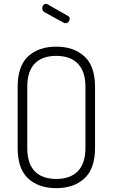

<svg xmlns="http://www.w3.org/2000/svg" viewBox="-20 -974 587 1000"><path d="M72 -204V-521Q72 -630 126.5 -680.5Q181 -731 273 -731Q364 -731 419.5 -680.5Q475 -630 475 -521V-204Q475 -95 419.5 -44.5Q364 6 273 6Q181 6 126.5 -44.5Q72 -95 72 -204ZM273 -683Q200 -683 161 -643Q122 -603 122 -521V-204Q122 -122 161 -82Q200 -42 273 -42Q346 -42 385.5 -82.5Q425 -123 425 -204V-521Q425 -602 385.5 -642.5Q346 -683 273 -683ZM200 -931Q200 -940 205.5 -947Q211 -954 220 -954Q224 -953 227 -952L334 -891Q343 -887 343 -876Q343 -867 336.5 -860Q330 -853 321 -853Q317 -853 311 -856L211 -911Q200 -918 200 -931Z"/></svg>

Font: Dosis
Style: Regular
Weight: 400
Designer: Edgar Tolentino, Pablo Impallari, Igino Marini
Foundry: Edgar Tolentino, Pablo Impallari, Igino Marini
Version: Version 1.007;Glyphs 3.1.1 (3134)